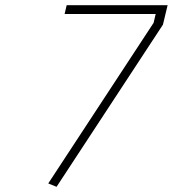

<svg xmlns="http://www.w3.org/2000/svg" viewBox="-20 -712 666 740"><path d="M580 -658 572 -624 166 -5 198 8 608 -617 626 -692H237L229 -658Z"/></svg>

Font: RazerF5 Thin
Style: Italic
Weight: 250
Foundry: Razer Inc.
Version: Version 2